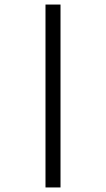

<svg xmlns="http://www.w3.org/2000/svg" viewBox="-20 -772 466 844"><path d="M246 -752V52H180V-752Z"/></svg>

Font: Pathway Extreme 8pt Thin
Style: Regular
Weight: 100
Designer: Eduardo Rodriguez Tunni
Foundry: Eduardo Rodriguez Tunni
Version: Version 1.000